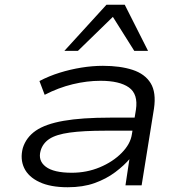

<svg xmlns="http://www.w3.org/2000/svg" viewBox="-20 -780 772 808"><path d="M265 8Q192 8 145.5 -14Q99 -36 81.5 -73.5Q64 -111 76 -157Q90 -202 130.5 -230Q171 -258 247.5 -271.5Q324 -285 445 -285H565L556 -230H424Q330 -230 273 -222Q216 -214 188 -195.5Q160 -177 151 -146Q139 -104 172.5 -78.5Q206 -53 282 -53Q345 -53 400 -76Q455 -99 492 -136.5Q529 -174 535 -215L552 -318Q562 -384 522.5 -412Q483 -440 403 -440Q346 -440 286 -425.5Q226 -411 168 -381L146 -439Q186 -460 231 -474Q276 -488 322.5 -495.5Q369 -503 413 -503Q486 -503 538 -486Q590 -469 614 -430Q638 -391 628 -323L576 0H508L525 -113L528 -114Q503 -84 465 -55.5Q427 -27 378 -9.5Q329 8 265 8ZM251 -566 428 -760H505L603 -566H545L455 -709L308 -566Z"/></svg>

Font: Nunito Sans 7pt Expanded Light
Style: Italic
Weight: 300
Width: 7
Italic angle: -9°
Designer: Vernon Adams
Foundry: Vernon Adams
Version: Version 3.101;gftools[0.9.27]